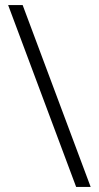

<svg xmlns="http://www.w3.org/2000/svg" viewBox="-20 -734 387 754"><path d="M69 -714 336 0H279L12 -714Z"/></svg>

Font: Noto Sans Cham Light
Style: Regular
Weight: 300
Version: Version 2.002